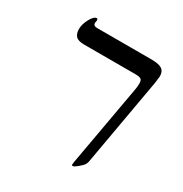

<svg xmlns="http://www.w3.org/2000/svg" viewBox="-143 -699 777 815"><g transform="rotate(30 245.5 -291.5)"><path d="M387.2 -553.2Q424.3 -553.2 439.7 -543Q455.1 -532.7 455.1 -508.8L451.2 -475.6L375 -43.9Q372.1 -32.7 367.2 -26.4Q362.3 -20 346.9 -7.1Q331.5 5.9 325.2 5.9Q319.8 5.9 319.8 1L321.8 -14.2L391.1 -402.8Q395 -420.9 395 -438Q395 -456.1 386.7 -460.4Q378.4 -464.8 359.9 -464.8H109.9Q79.1 -464.8 68.1 -477.1Q57.1 -489.3 57.1 -511.2Q57.1 -535.6 71.8 -562.3Q86.4 -588.9 100.1 -588.9Q105 -588.9 105 -580.1L103 -567.9Q103 -553.2 122.1 -553.2Z"/></g></svg>

Font: Liberation Serif
Style: Italic
Weight: 400
Italic angle: -16.333°
Designer: Steve Matteson
Foundry: Ascender Corporation
Version: Version 2.1.5